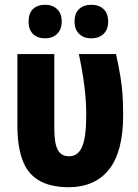

<svg xmlns="http://www.w3.org/2000/svg" viewBox="-20 -777 580 806"><path d="M266 9Q188 8 141 -21Q94 -50 73.5 -107.5Q53 -165 53 -249V-550H208V-236Q208 -175 222.5 -148Q237 -121 270 -121Q307 -121 324.5 -160.5Q342 -200 342 -294Q342 -355 334 -417.5Q326 -480 311 -550H467Q478 -500 485 -458.5Q492 -417 494.5 -378Q497 -339 497 -294Q497 -141 438 -66Q379 9 266 9ZM100 -686Q100 -722 119 -739.5Q138 -757 169 -757Q200 -757 219.5 -739Q239 -721 239 -686Q239 -653 219.5 -634.5Q200 -616 169 -616Q138 -616 119 -634Q100 -652 100 -686ZM293 -686Q293 -722 312.5 -739.5Q332 -757 363 -757Q395 -757 414.5 -739Q434 -721 434 -686Q434 -653 414.5 -634.5Q395 -616 363 -616Q332 -616 312.5 -634.5Q293 -653 293 -686Z"/></svg>

Font: Noto Sans Display Condensed ExtraBold
Style: Regular
Weight: 800
Width: 3
Designer: Monotype Design Team
Foundry: Monotype Imaging Inc.
Version: Version 2.003